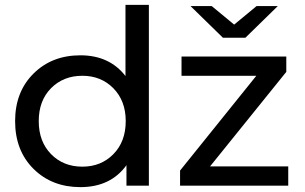

<svg xmlns="http://www.w3.org/2000/svg" viewBox="-20 -762 1251 788"><path d="M495 -450V-742H591V0H499V-84Q434 6 310 6Q193 6 117.5 -69Q42 -144 42 -265Q42 -385 117.5 -460Q193 -535 310 -535Q429 -535 495 -450ZM987 -607H895L762 -737H849L941 -661L1033 -737H1120ZM842 -79H1163V0H719V-62L1032 -451H725V-530H1155V-467ZM318 -78Q395 -78 445.5 -129.5Q496 -181 496 -265Q496 -348 445.5 -399.5Q395 -451 318 -451Q240 -451 189.5 -400Q139 -349 139 -265Q139 -181 189.5 -129.5Q240 -78 318 -78Z"/></svg>

Font: Montserrat
Style: Regular
Weight: 500
Designer: Julieta Ulanovsky
Foundry: Julieta Ulanovsky
Version: Version 7.200;PS 007.200;hotconv 1.0.88;makeotf.lib2.5.64775